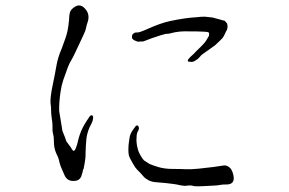

<svg xmlns="http://www.w3.org/2000/svg" viewBox="-20 -686 1040 691"><path d="M281 -79Q281 -79 278 -73V-69Q277 -65 272 -50Q265 -36 250 -35Q222 -32 212 -56Q208 -65 202 -79Q196 -92 194 -102Q192 -112 189 -120L182 -135Q174 -154 174 -176Q174 -195 171 -204Q168 -216 169 -231Q169 -246 166 -262Q164 -278 164 -286Q164 -303 162 -313Q160 -333 169 -377Q178 -419 183 -449Q188 -479 202 -511Q219 -555 223 -575Q227 -597 227 -601V-602Q229 -614 229 -623Q230 -641 235 -648.5Q240 -656 252 -663Q272 -674 290 -650Q304 -631 295 -605Q292 -597 290 -587Q288 -575 279 -557Q243 -479 237 -470Q231 -461 225 -446Q219 -431 208 -399Q201 -378 198 -356Q192 -316 193 -286L198 -256L204 -219Q203 -218 209 -204Q215 -190 219 -177L236 -154Q238 -148 243 -144Q248 -140 253 -153Q258 -166 260 -176Q262 -186 267 -201Q272 -216 279 -229Q286 -242 292 -251Q298 -260 302 -266Q306 -272 311 -271Q316 -270 315 -260Q314 -250 310 -243Q306 -236 302 -227Q298 -218 295 -207Q292 -196 291 -187Q290 -178 289 -162Q288 -146 288 -137Q288 -122 287 -114Q285 -99 281 -79ZM498 -109 518 -96Q524 -93 547.5 -85.5Q571 -78 601.5 -78Q632 -78 649 -77Q666 -76 695 -79Q724 -82 748 -85Q772 -88 782 -90Q792 -92 800 -87.5Q808 -83 811.5 -77.5Q815 -72 818 -63Q831 -21 793 -22Q780 -22 776 -21Q759 -18 749 -18Q740 -18 710 -16Q686 -15 679 -16Q667 -20 655 -18Q643 -16 628 -19.5Q613 -23 599 -24.5Q585 -26 573.5 -27.5Q562 -29 544 -30Q526 -31 514 -37.5Q502 -44 496 -51.5Q490 -59 485 -64Q480 -69 473.5 -75.5Q467 -82 458.5 -97Q450 -112 448 -116Q446 -120 444 -126Q442 -134 442 -148Q442 -164 445 -182Q446 -195 451 -206Q453 -211 460 -221Q467 -231 469 -233Q474 -236 477 -233Q480 -230 480 -224Q480 -219 476 -213Q473 -208 472 -200Q471 -189 471 -182Q471 -176 473 -162Q477 -144 479 -140Q488 -120 498 -109ZM732 -557Q734 -567 730 -570Q728 -571 714 -572Q710 -572 686 -573Q670 -573 662 -573Q625 -575 593 -566Q587 -564 576 -564Q571 -563 558 -559Q545 -555 525 -548Q497 -537 496 -537Q495 -537 475 -536Q474 -537 463 -541Q461 -542 456 -547Q455 -550 455 -556Q455 -561 460 -565Q465 -570 473 -569Q481 -568 516 -584Q559 -603 591 -610Q648 -622 687 -624Q703 -626 717 -626Q730 -625 745 -623L789 -611Q794 -606 797 -602Q798 -600 799 -592Q799 -586 797 -579Q795 -577 786 -557Q782 -549 774 -542Q763 -532 754 -523L716 -496Q710 -491 705 -488Q702 -485 697 -479Q693 -474 686 -470Q681 -466 675 -464Q670 -463 669 -463Q666 -464 661 -464Q656 -463 656 -468Q655 -471 665 -481Q677 -492 678 -493Q679 -495 704 -519Q718 -533 722 -540Z"/></svg>

Font: ToneOZ-Tsuipita-TC
Style: Tsuipita-TC
Weight: 400
Designer: :Jeffrey Xuan (Chih-Lin Hsuan)  :
Foundry: jeffreyx@gmail.com, cjkFonts.io
Version: Version 0.24071